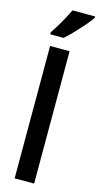

<svg xmlns="http://www.w3.org/2000/svg" viewBox="-147 -1024 552 1065"><g transform="rotate(15 128.5 -491.5)"><path d="M171 0H59V-760H171ZM257 -974Q244 -954 220 -926.5Q196 -899 169.5 -871Q143 -843 120 -823H43V-835Q70 -875 91 -912.5Q112 -950 128 -983H257Z"/></g></svg>

Font: Noto Sans Lao ExtraCondensed SemiBold
Style: Regular
Weight: 600
Width: 2
Designer: Monotype Design Team
Foundry: Monotype Imaging Inc.
Version: Version 2.003; ttfautohint (v1.8.4.7-5d5b)